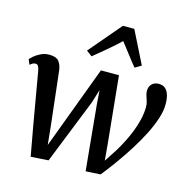

<svg xmlns="http://www.w3.org/2000/svg" viewBox="-119 -934 1040 1059"><g transform="rotate(15 401.0 -405.0)"><path d="M149 10 118 -161.5 66 -461Q62.5 -478.5 57.2 -485.8Q52 -493 43 -493Q33 -493.5 25.8 -488.8Q18.5 -484 11 -478.5L-1 -507Q3.5 -513.5 18.5 -526.2Q33.5 -539 55.5 -549.8Q77.5 -560.5 103.5 -560.5Q141.5 -560.5 157.2 -542.5Q173 -524.5 177.5 -491L213 -177L223 -77L263 -184L400 -550.5H503L541 -170L549.5 -75L598 -149.5Q614.5 -177 631.2 -209.5Q648 -242 661.8 -277.2Q675.5 -312.5 683.8 -348.2Q692 -384 692.5 -417Q693 -435 688.2 -450.5Q683.5 -466 678.8 -480Q674 -494 674 -507.5Q674 -532 689 -546.8Q704 -561.5 728 -561.5Q751.5 -561.5 765.8 -549Q780 -536.5 786.5 -514.2Q793 -492 793 -463Q793.5 -426 779 -381Q764.5 -336 739.8 -286.8Q715 -237.5 683.2 -187Q651.5 -136.5 616.5 -87.8Q581.5 -39 547 4L462.5 9L426.5 -366.5L421 -443.5L397 -366L249.5 3.5ZM330 -612 297.5 -636 453.5 -819.5H518.5L611 -634.5L575 -613Q550 -643 526.5 -674.5Q503 -706 477 -738.5Q443 -706.5 405.8 -674.8Q368.5 -643 330 -612Z"/></g></svg>

Font: Merriweather 36pt Medium
Style: Italic
Weight: 500
Italic angle: -7.8°
Version: Version 2.101